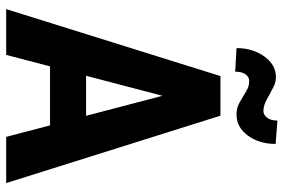

<svg xmlns="http://www.w3.org/2000/svg" viewBox="-172 -768 940 637"><g transform="rotate(90 298.5 -450.0)"><path d="M396.5 -145.5H200.7L162.6 0H10.7L232.9 -710.9H364.3L587.9 0H434.6ZM231.9 -265.1H364.7L298.3 -518.6ZM458 -894Q458 -839.8 430.4 -802Q402.8 -764.2 360.8 -764.2Q345.2 -764.2 333.3 -768.6Q321.3 -772.9 299.6 -786.6Q277.8 -800.3 268.8 -803.2Q259.8 -806.2 249 -806.2Q235.8 -806.2 227.1 -794.2Q218.3 -782.2 218.3 -759.8L140.1 -764.2Q140.1 -818.4 168 -856.7Q195.8 -895 236.3 -895Q247.1 -895 257.1 -891.8Q267.1 -888.7 291.7 -874.8Q316.4 -860.8 327.1 -857.2Q337.9 -853.5 348.6 -853.5Q361.3 -853.5 370.8 -865.5Q380.4 -877.4 380.4 -899.9Z"/></g></svg>

Font: Roboto Condensed
Style: Bold
Weight: 700
Designer: Google
Version: Version 2.134; 2016